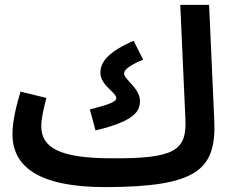

<svg xmlns="http://www.w3.org/2000/svg" viewBox="-20 -745 953 786"><path d="M857 -256 836 -725H718L739 -257C745 -129 695 -95 437 -97C219 -97 149 -143 149 -229C149 -262 161 -310 170 -344L64 -370C49 -319 31 -253 31 -196C31 -60 143 21 411 21C789 20 867 -50 857 -256ZM371 -211C530 -249 553 -289 553 -331C553 -385 488 -419 488 -444C488 -459 507 -476 566 -501L527 -578C425 -534 391 -492 391 -448C391 -394 456 -368 456 -343C456 -328 423 -316 348 -297Z"/></svg>

Font: Noto Sans Arabic UI Semi
Style: Regular
Weight: 600
Designer: Nadine Chahine - Monotype Design Team
Foundry: Monotype Imaging Inc.
Version: Version 1.900